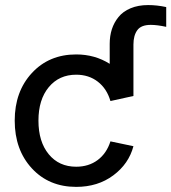

<svg xmlns="http://www.w3.org/2000/svg" viewBox="-20 -730 677 758"><path d="M38.1 -253.9Q38.1 -368.7 106 -441.9Q173.8 -515.1 280.8 -515.1Q354.5 -515.1 413.1 -478V-557.1Q413.1 -587.9 421.6 -614.5Q430.2 -641.1 447.8 -662.8Q465.3 -684.6 495.4 -697.3Q525.4 -710 564.9 -710Q599.6 -710 636.2 -702.1V-624Q600.6 -631.8 575.2 -631.8Q537.1 -631.8 522 -610.8Q506.8 -589.8 506.8 -554.2V-351.1L416 -331.1Q401.9 -379.9 366.2 -407.5Q330.6 -435.1 280.8 -435.1Q213.4 -435.1 172.6 -386Q131.8 -336.9 131.8 -253.9Q131.8 -170.4 172.4 -121.1Q212.9 -71.8 280.8 -71.8Q330.1 -71.8 365.5 -98.1Q400.9 -124.5 416 -171.9L506.8 -152.8Q488.3 -83 427.2 -37.6Q366.2 7.8 280.8 7.8Q173.3 7.8 105.7 -65.4Q38.1 -138.7 38.1 -253.9Z"/></svg>

Font: LT Superior Med
Style: Regular
Weight: 500
Designer: Daniel Lyons
Foundry: LyonsType
Version: Version 1.000